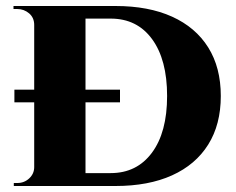

<svg xmlns="http://www.w3.org/2000/svg" viewBox="-20 -620 785 640"><path d="M365 -600Q475 -600 553.5 -564.5Q632 -529 674 -462Q716 -395 716 -300Q716 -205 674 -138Q632 -71 553.5 -35.5Q475 0 365 0H140L138 -43Q217 -43 262.5 -43Q308 -43 328.5 -43Q349 -43 349 -43Q436 -43 486.5 -111Q537 -179 537 -300Q537 -421 487 -489.5Q437 -558 349 -558Q349 -558 328 -558Q307 -558 258.5 -558Q210 -558 129 -558V-600ZM265 -600V0H94V-600ZM97 -63V0H26V-10Q26 -10 31.5 -10Q37 -10 38 -10Q61 -10 77.5 -25.5Q94 -41 94 -63ZM96 -537H94Q94 -561 77 -575.5Q60 -590 37 -590Q37 -590 31.5 -590Q26 -590 25 -590V-600H96ZM28 -321H380V-279H28Z"/></svg>

Font: Cinzel ExtraBold
Style: Regular
Weight: 800
Designer: Natanael Gama
Version: Version 2.000